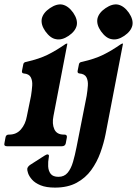

<svg xmlns="http://www.w3.org/2000/svg" viewBox="-46 -665 623 873"><path d="M247 -53Q260 -53 258 -40L253 -13Q250 0 235 0H-14Q-29 0 -26 -13L-21 -40Q-19 -53 -6 -53H-4Q29 -53 49.5 -77Q70 -101 76 -136L95 -229Q99 -254 100.5 -276Q102 -298 94 -313.5Q86 -329 62 -331Q52 -332 54 -343L60 -373Q61 -378 64.5 -380.5Q68 -383 75 -384Q132 -397 170.5 -416Q209 -435 252 -465Q256 -467 258 -467H259Q261 -467 260 -465L197 -137Q190 -102 201 -77.5Q212 -53 244 -53ZM238 -644Q265 -638 287 -607Q308 -576 303 -550Q297 -523 266 -502Q235 -481 208 -487Q183 -491 160 -523Q139 -553 144 -580Q150 -607 181 -628Q212 -649 238 -644ZM434 -55Q426 -14 410.5 29Q395 72 369 108Q343 144 302.5 166Q262 188 204 188Q164 188 138.5 177.5Q113 167 99.5 151.5Q86 136 81.5 122Q77 108 78 102Q79 97 82.5 92.5Q86 88 92 84L156 43Q166 37 169 37Q179 37 176 49Q172 70 173 91Q174 112 184.5 125.5Q195 139 220 139Q246 139 261.5 120.5Q277 102 286 71Q295 40 302 4L348 -229Q352 -254 353.5 -276Q355 -298 347 -313.5Q339 -329 315 -331Q305 -332 307 -343L313 -373Q314 -378 317.5 -380.5Q321 -383 328 -384Q385 -397 423.5 -416Q462 -435 505 -465Q509 -467 511 -467H512Q514 -467 513 -465ZM491 -644Q518 -638 540 -607Q561 -576 556 -550Q550 -523 519 -502Q488 -481 461 -487Q436 -491 413 -523Q392 -553 397 -580Q403 -607 434 -628Q465 -649 491 -644Z"/></svg>

Font: Young Serif Light
Style: Italic
Weight: 300
Italic angle: -10.979°
Designer: Bastien Sozeau
Foundry: NBR — Bastien Sozeau
Version: Version 5.001